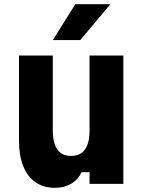

<svg xmlns="http://www.w3.org/2000/svg" viewBox="-20 -881 690 920"><path d="M571 -615V0H409V-56H371Q354 -20 321 -0.5Q288 19 243 19Q189 19 150.5 -7.5Q112 -34 91.5 -84.5Q71 -135 71 -207V-615H233V-256Q233 -195 255 -164.5Q277 -134 321 -134Q365 -134 387 -164.5Q409 -195 409 -256V-615ZM233 -689 341 -861H509L365 -689Z"/></svg>

Font: Martian Mono SemiCondensed
Style: Bold
Weight: 700
Width: 4
Designer: Roman Shamin
Foundry: Evil Martians
Version: Version 1.000